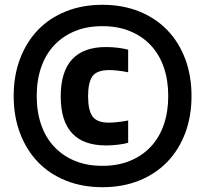

<svg xmlns="http://www.w3.org/2000/svg" viewBox="-20 -770 855 800"><path d="M422 -164Q233 -164 233 -368Q233 -574 422 -574Q446 -574 471 -571Q496 -568 514 -563V-469Q488 -474 468.5 -476Q449 -478 436 -478Q383 -478 365 -452Q347 -426 347 -369Q347 -311 365.5 -285Q384 -259 434 -259Q446 -259 467 -261Q488 -263 514 -268V-175Q496 -170 471 -167Q446 -164 422 -164ZM407 10Q323 10 254.5 -17.5Q186 -45 138 -95Q90 -145 63.5 -215Q37 -285 37 -370Q37 -455 63.5 -525Q90 -595 138 -645Q186 -695 254.5 -722.5Q323 -750 407 -750Q491 -750 559.5 -722.5Q628 -695 676.5 -645Q725 -595 751.5 -525Q778 -455 778 -370Q778 -285 751.5 -215Q725 -145 676.5 -95Q628 -45 559.5 -17.5Q491 10 407 10ZM407 -79Q471 -79 522 -100Q573 -121 608.5 -159Q644 -197 662.5 -250.5Q681 -304 681 -370Q681 -436 662.5 -489.5Q644 -543 608.5 -581Q573 -619 522 -640Q471 -661 407 -661Q342 -661 291.5 -640Q241 -619 205.5 -581Q170 -543 151.5 -489.5Q133 -436 133 -370Q133 -304 151.5 -250.5Q170 -197 205.5 -159Q241 -121 291.5 -100Q342 -79 407 -79Z"/></svg>

Font: Encode Sans Normal
Style: ExtraBold
Weight: 800
Designer: Pablo Impallari, Andres Torresi
Foundry: Pablo Impallari, Andres Torresi
Version: Version 1.000; ttfautohint (v1.00) -l 8 -r 50 -G 200 -x 14 -